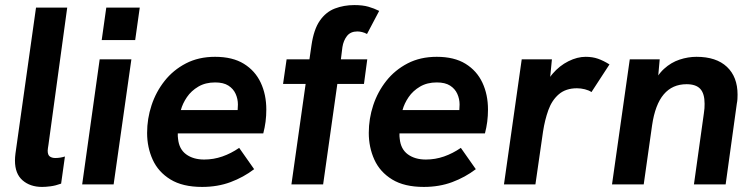

<svg xmlns="http://www.w3.org/2000/svg" viewBox="-20 -727 2971 757"><path d="M146 10Q99 10 69 -16Q39 -42 39 -94Q39 -100 39.5 -107.5Q40 -115 41 -122L122 -697H245L171 -156Q170 -149 169 -143Q168 -137 168 -133Q168 -116 176.5 -110Q185 -104 198 -104Q207 -104 217 -105.5Q227 -107 236 -110L221 -3Q199 5 179.5 7.5Q160 10 146 10Z M304 0 373 -493H498L428 0ZM381 -569 399 -697H531L513 -569Z M777 10Q700 10 652 -19.5Q604 -49 582 -97.5Q560 -146 560 -203Q560 -259 577.5 -312Q595 -365 629 -408Q663 -451 713 -477Q763 -503 828 -503Q897 -503 941.5 -475.5Q986 -448 1008 -401Q1030 -354 1030 -295Q1030 -270 1027 -247Q1024 -224 1018 -201H681Q681 -195 681 -190Q681 -185 682 -180Q686 -139 714 -118.5Q742 -98 785 -98Q822 -98 856.5 -110Q891 -122 923 -144L982 -60Q940 -28 889 -9Q838 10 777 10ZM913 -270Q916 -283 917 -293Q918 -303 918 -315Q918 -337 909 -357Q900 -377 880.5 -389.5Q861 -402 828 -402Q790 -402 762 -385.5Q734 -369 717 -344Q700 -319 693 -293H954Z M1129 0 1185 -396H1096L1110 -493H1200L1208 -548Q1217 -611 1241 -645.5Q1265 -680 1300.5 -693.5Q1336 -707 1377 -707Q1410 -707 1432.5 -700.5Q1455 -694 1475 -684L1427 -593Q1418 -598 1408 -600.5Q1398 -603 1389 -603Q1362 -603 1348 -585Q1334 -567 1330 -541L1324 -493H1428L1415 -396H1310L1254 0Z M1651 10Q1574 10 1526 -19.5Q1478 -49 1456 -97.5Q1434 -146 1434 -203Q1434 -259 1451.5 -312Q1469 -365 1503 -408Q1537 -451 1587 -477Q1637 -503 1702 -503Q1771 -503 1815.5 -475.5Q1860 -448 1882 -401Q1904 -354 1904 -295Q1904 -270 1901 -247Q1898 -224 1892 -201H1555Q1555 -195 1555 -190Q1555 -185 1556 -180Q1560 -139 1588 -118.5Q1616 -98 1659 -98Q1696 -98 1730.5 -110Q1765 -122 1797 -144L1856 -60Q1814 -28 1763 -9Q1712 10 1651 10ZM1787 -270Q1790 -283 1791 -293Q1792 -303 1792 -315Q1792 -337 1783 -357Q1774 -377 1754.5 -389.5Q1735 -402 1702 -402Q1664 -402 1636 -385.5Q1608 -369 1591 -344Q1574 -319 1567 -293H1828Z M1967 0 2037 -493H2156L2143 -359L2122 -362Q2132 -405 2159 -436.5Q2186 -468 2221 -485.5Q2256 -503 2289 -503Q2316 -503 2337.5 -495.5Q2359 -488 2383 -473L2312 -364Q2302 -371 2286 -375Q2270 -379 2255 -379Q2211 -379 2183.5 -355.5Q2156 -332 2142 -293Q2128 -254 2121 -208L2091 0Z M2393 0 2463 -493H2581L2571 -381L2551 -385Q2570 -430 2598 -455.5Q2626 -481 2659.5 -492Q2693 -503 2726 -503Q2804 -503 2846 -463.5Q2888 -424 2888 -354Q2888 -345 2887.5 -336.5Q2887 -328 2885 -318L2841 0H2716L2755 -279Q2757 -291 2757.5 -300Q2758 -309 2758 -318Q2758 -358 2741 -376.5Q2724 -395 2687 -395Q2631 -395 2597 -355Q2563 -315 2551 -233L2518 0Z"/></svg>

Font: Hanken Grotesk
Style: Bold Italic
Weight: 700
Italic angle: -8°
Designer: Alfredo Marco Pradil
Foundry: Hanken Design Co.
Version: Version 3.013